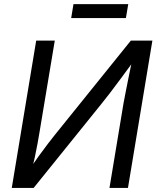

<svg xmlns="http://www.w3.org/2000/svg" viewBox="-20 -928 779 948"><path d="M611.8 0H520.5L589.8 -417.5Q593.3 -436 599.6 -469Q606 -502 615.2 -547.6Q624.5 -593.3 636.2 -649.4L649.4 -639.2Q606.9 -581.1 575.9 -539.3Q544.9 -497.6 522 -467.5Q499 -437.5 479.5 -413.6L146 0H38.1L158.7 -727.5H250.5L174.8 -273.4Q171.4 -252 165.5 -220Q159.7 -188 151.9 -151.6Q144 -115.2 134.8 -78.6L124.5 -88.4Q147.9 -125 172.1 -158.4Q196.3 -191.9 217 -218.8Q237.8 -245.6 251 -262.2L626 -727.5H732.4ZM613.3 -907.7 601.6 -838.9H331.5L342.8 -907.7Z"/></svg>

Font: Inter 20pt
Style: Italic
Weight: 400
Italic angle: -9.3988°
Version: Version 4.001;git-66647c0bb